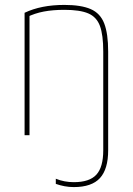

<svg xmlns="http://www.w3.org/2000/svg" viewBox="-20 -550 540 781"><path d="M280 211Q261 211 242.5 207.5Q224 204 207 198V177Q224 184 242.5 187.5Q261 191 280 191Q344 191 372 160.5Q400 130 400 61V-340Q400 -408 386.5 -444.5Q373 -481 339 -495.5Q305 -510 242 -510Q195 -510 158 -503Q121 -496 89 -480L100 -494V0H80V-498Q147 -530 242 -530Q310 -530 349 -513Q388 -496 404 -454.5Q420 -413 420 -340V61Q420 138 386.5 174.5Q353 211 280 211Z"/></svg>

Font: M PLUS 1 Code Thin
Style: Regular
Weight: 250
Designer: Coji Morishita
Foundry: UNDERFOREST DESIGN
Version: Version 1.002